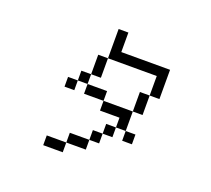

<svg xmlns="http://www.w3.org/2000/svg" viewBox="-134 -984 1269 1156"><g transform="rotate(20 500.0 -406.0)"><path d="M750 -187.5V-250H687.5V-187.5ZM375 -62.5H250V0H375ZM375 -62.5H500V-125H375ZM500 -125H562.5V-187.5H500ZM562.5 -187.5H625V-250H562.5ZM625 -250H687.5Q687.5 -250 687.5 -375H500V-312.5H625ZM500 -375V-437.5H375V-375ZM687.5 -375H750Q750 -375 750 -500H687.5Q687.5 -500 687.5 -375ZM312.5 -437.5H250V-375H312.5ZM312.5 -437.5H375V-500H312.5ZM375 -500H437.5Q437.5 -500 437.5 -625H375Q375 -625 375 -500ZM750 -500H812.5V-687.5H500Q500 -687.5 500 -812.5H437.5V-625H750Q750 -625 750 -500Z"/></g></svg>

Font: BFUnifontExMono
Style: Regular
Weight: 500
Version: Version 15.0.06